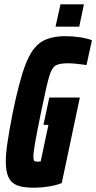

<svg xmlns="http://www.w3.org/2000/svg" viewBox="-20 -864 447 892"><path d="M7 -114Q7 -151 15 -204Q23 -257 39 -340Q70 -491 99 -565.5Q128 -640 170 -668Q212 -696 286 -696Q316 -696 350.5 -691Q385 -686 407 -677L382 -562Q323 -570 298 -570Q254 -570 237 -559Q220 -548 208 -507Q196 -466 171 -344Q151 -246 143 -200.5Q135 -155 135 -135Q135 -120 139.5 -116.5Q144 -113 156 -113L169 -114L205 -284H182L209 -411H351L267 -14Q245 -4 208.5 2Q172 8 136 8Q88 8 60.5 -2.5Q33 -13 20 -39.5Q7 -66 7 -114ZM238 -740 261 -844H370L348 -740Z"/></svg>

Font: Saira Ultra Condensed Black
Style: Italic
Weight: 900
Width: 1
Italic angle: -12°
Designer: Hector Gatti with collaboration of the Omnibus-Type team
Foundry: Omnibus-Type
Version: Version 1.001; ttfautohint (v1.8)